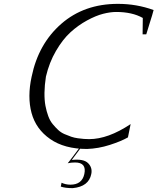

<svg xmlns="http://www.w3.org/2000/svg" viewBox="-20 -751 816 995"><path d="M719 -573 720 -658Q665 -689 582 -689Q552 -689 514.5 -679.5Q477 -670 431 -645Q385 -620 345 -583.5Q305 -547 270 -487Q235 -427 218 -354Q211 -309 210.5 -270.5Q210 -232 215.5 -203Q221 -174 230 -149.5Q239 -125 253 -108Q267 -91 281.5 -77.5Q296 -64 314.5 -56Q333 -48 349 -42.5Q365 -37 383.5 -34.5Q402 -32 415 -31Q428 -30 442 -30Q540 -30 657 -108L643 -39Q608 -19 549 0Q490 19 431 21Q314 21 240 -30.5Q166 -82 143.5 -165.5Q121 -249 144 -354Q179 -524 297.5 -627.5Q416 -731 591 -731Q688 -731 776 -699Q770 -675 756.5 -633.5Q743 -592 738 -573ZM369 91Q348 91 331 95Q332 95 403 0H410L352 78Q413 71 436.5 94.5Q460 118 453 151Q440 216 357 224Q318 224 295 216L299 196Q320 206 345 206Q405 206 417 151Q430 91 369 91Z"/></svg>

Font: Afta serif
Style: Italic
Weight: 400
Italic angle: -12°
Designer: parq.ink
Foundry: Oriol Esparraguera Font
Version: Version 1.000